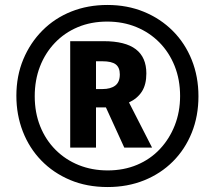

<svg xmlns="http://www.w3.org/2000/svg" viewBox="-20 -744 867 774"><path d="M263 -149V-578H398Q485 -578 527.5 -545.5Q570 -513 570 -448Q570 -403 552 -375Q534 -347 500 -331L593 -149H481L407 -311H367V-149ZM393 -385Q426 -385 444.5 -399Q463 -413 463 -444Q463 -472 446.5 -484.5Q430 -497 393 -497H367V-385ZM414 10Q330 10 262.5 -18.5Q195 -47 146.5 -97Q98 -147 72 -214Q46 -281 46 -358Q46 -438 74 -505Q102 -572 151.5 -621.5Q201 -671 267.5 -697.5Q334 -724 413 -724Q493 -724 560 -696.5Q627 -669 676.5 -619.5Q726 -570 753 -502.5Q780 -435 780 -356Q780 -276 753 -209Q726 -142 677 -93Q628 -44 561 -17Q494 10 414 10ZM414 -57Q479 -57 532.5 -79.5Q586 -102 624.5 -143Q663 -184 684.5 -238.5Q706 -293 706 -357Q706 -423 684 -478Q662 -533 622.5 -573Q583 -613 529.5 -635Q476 -657 412 -657Q347 -657 293.5 -634.5Q240 -612 201 -571Q162 -530 141 -475.5Q120 -421 120 -356Q120 -290 142 -235Q164 -180 204 -140Q244 -100 297.5 -78.5Q351 -57 414 -57Z"/></svg>

Font: Noto Sans Khmer Condensed
Style: Bold
Weight: 700
Width: 3
Designer: Danh Hong and the Monotype Design Team
Foundry: Monotype Imaging Inc.
Version: Version 2.004